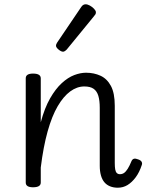

<svg xmlns="http://www.w3.org/2000/svg" viewBox="-20 -858 686 895"><path d="M529 17Q509 17 493 10.5Q477 4 466.5 -8.5Q456 -21 450.5 -40.5Q445 -60 445 -85V-355Q445 -389 438.5 -411Q432 -433 416.5 -444Q401 -455 373 -455Q339 -455 307.5 -432Q276 -409 249 -363Q222 -317 202 -245.5Q182 -174 170 -77V-7Q170 4 161 9.5Q152 15 134 15Q117 15 108.5 9.5Q100 4 100 -7V-493Q100 -504 108.5 -509.5Q117 -515 134 -515Q152 -515 161 -509.5Q170 -504 170 -493V-288Q188 -355 213.5 -399.5Q239 -444 268 -470.5Q297 -497 326 -508Q355 -519 381 -519Q418 -519 448.5 -505Q479 -491 497 -457.5Q515 -424 515 -365V-98Q515 -80 517 -68.5Q519 -57 524.5 -51.5Q530 -46 539 -46Q550 -46 558.5 -52Q567 -58 575.5 -71.5Q584 -85 593 -107Q597 -116 604.5 -118Q612 -120 624 -115Q636 -111 640 -104Q644 -97 641 -89Q630 -55 612.5 -31.5Q595 -8 574.5 4.5Q554 17 529 17ZM274 -617Q265 -617 253 -627Q241 -637 241 -645Q241 -648 242 -651Q243 -654 246 -659L359 -826Q363 -832 368 -835Q373 -838 379 -838Q388 -838 399 -832Q410 -826 418.5 -817Q427 -808 427 -801Q427 -795 425 -791.5Q423 -788 417 -781L291 -627Q281 -617 274 -617Z"/></svg>

Font: Playwrite FR Moderne Light
Style: Regular
Weight: 300
Version: Version 1.002